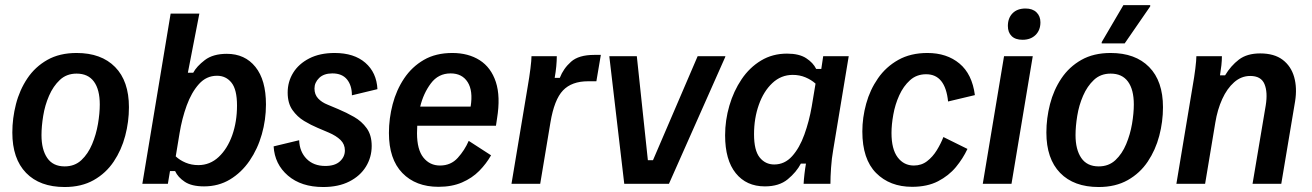

<svg xmlns="http://www.w3.org/2000/svg" viewBox="-20 -720 5140 752"><path d="M233.3 12.5Q135.8 12.5 82.1 -42.9Q28.3 -98.3 28.3 -200.8Q28.3 -256.7 42.5 -312.1Q56.7 -367.5 87.1 -412.9Q117.5 -458.3 165.4 -485.4Q213.3 -512.5 280 -512.5Q376.7 -512.5 430.8 -457.5Q485 -402.5 485 -300Q485 -243.3 470.4 -187.9Q455.8 -132.5 425.4 -87.1Q395 -41.7 347.1 -14.6Q299.2 12.5 233.3 12.5ZM233.3 -68.3Q272.5 -68.3 298.8 -92.9Q325 -117.5 340.8 -155.4Q356.7 -193.3 363.8 -235Q370.8 -276.7 370.8 -310.8Q370.8 -369.2 347.9 -400.4Q325 -431.7 280 -431.7Q240.8 -431.7 214.6 -407.1Q188.3 -382.5 172.1 -345Q155.8 -307.5 149.2 -266.2Q142.5 -225 142.5 -190.8Q142.5 -134.2 165 -101.3Q187.5 -68.3 233.3 -68.3Z M779.2 10Q730.8 10 703.8 -7.9Q676.7 -25.8 665.8 -50H645.8L637.5 0H537.5L648.3 -666.7H760.8L715.8 -435H736.7Q750 -460 782.1 -484.6Q814.2 -509.2 868.3 -509.2Q939.2 -509.2 980.4 -457.9Q1021.7 -406.7 1021.7 -310.8Q1021.7 -250.8 1005.4 -193.8Q989.2 -136.7 957.5 -90.4Q925.8 -44.2 880.8 -17.1Q835.8 10 779.2 10ZM756.7 -73.3Q802.5 -73.3 836.7 -105.4Q870.8 -137.5 889.6 -190.4Q908.3 -243.3 908.3 -306.7Q908.3 -369.2 886.7 -396.2Q865 -423.3 830 -423.3Q788.3 -423.3 759.2 -390.8Q730 -358.3 711.2 -306.7Q692.5 -255 683.3 -198.3L668.3 -107.5Q684.2 -92.5 707.1 -82.9Q730 -73.3 756.7 -73.3Z M1245.8 12.5Q1160 12.5 1107.9 -32.1Q1055.8 -76.7 1051.7 -146.7L1151.7 -170.8Q1153.3 -125.8 1180.8 -97.9Q1208.3 -70 1254.2 -70Q1291.7 -70 1311.2 -87.9Q1330.8 -105.8 1330.8 -130.8Q1330.8 -155 1313.8 -171.7Q1296.7 -188.3 1267.5 -200.8L1224.2 -219.2Q1198.3 -230 1171.2 -246.2Q1144.2 -262.5 1125.4 -289.2Q1106.7 -315.8 1106.7 -357.5Q1106.7 -400 1128.3 -435Q1150 -470 1191.2 -491.2Q1232.5 -512.5 1290.8 -512.5Q1366.7 -512.5 1410.8 -474.2Q1455 -435.8 1458.3 -370.8L1358.3 -346.7Q1358.3 -385 1339.2 -408.8Q1320 -432.5 1281.7 -432.5Q1248.3 -432.5 1230 -414.6Q1211.7 -396.7 1211.7 -373.3Q1211.7 -350 1225.8 -334.6Q1240 -319.2 1263.3 -310L1305 -292.5Q1336.7 -279.2 1366.7 -262.1Q1396.7 -245 1416.2 -217.9Q1435.8 -190.8 1435.8 -148.3Q1435.8 -104.2 1413.3 -67.5Q1390.8 -30.8 1348.3 -9.2Q1305.8 12.5 1245.8 12.5Z M1697.5 11.7Q1608.3 11.7 1555.8 -42.5Q1503.3 -96.7 1503.3 -199.2Q1503.3 -255.8 1517.9 -311.7Q1532.5 -367.5 1562.9 -412.9Q1593.3 -458.3 1640 -485.4Q1686.7 -512.5 1751.7 -512.5Q1814.2 -512.5 1858.8 -484.2Q1903.3 -455.8 1922.1 -398.8Q1940.8 -341.7 1926.7 -255.8L1922.5 -227.5H1614.2Q1613.3 -212.5 1613.3 -198.3Q1613.3 -134.2 1638.3 -102.9Q1663.3 -71.7 1703.3 -71.7Q1745.8 -71.7 1772.9 -101.7Q1800 -131.7 1815.8 -168.3L1903.3 -111.7Q1885 -79.2 1857.1 -50.8Q1829.2 -22.5 1789.6 -5.4Q1750 11.7 1697.5 11.7ZM1745 -432.5Q1696.7 -432.5 1667.5 -393.3Q1638.3 -354.2 1625.8 -302.5H1823.3Q1833.3 -364.2 1811.7 -398.3Q1790 -432.5 1745 -432.5Z M1983.3 0 2046.7 -380Q2053.3 -417.5 2057.5 -451.2Q2061.7 -485 2061.7 -500H2160.8Q2160.8 -483.3 2158.8 -460.8Q2156.7 -438.3 2152.5 -415H2172.5Q2186.7 -451.7 2216.7 -478.3Q2246.7 -505 2307.5 -505H2333.3L2315.8 -401.7H2283.3Q2219.2 -401.7 2185 -365.8Q2150.8 -330 2135.8 -240L2095.8 0Z M2425 0 2366.7 -497.5V-500H2474.2L2517.5 -92.5H2537.5L2712.5 -500H2820.8V-497.5L2600 0Z M2975.8 10Q2903.3 10 2861.7 -41.7Q2820 -93.3 2820 -190Q2820 -249.2 2836.7 -306.2Q2853.3 -363.3 2884.6 -409.6Q2915.8 -455.8 2960.8 -482.9Q3005.8 -510 3062.5 -510Q3110 -510 3137.5 -492.1Q3165 -474.2 3176.7 -450H3196.7L3204.2 -500H3304.2L3243.3 -132.5Q3237.5 -100 3235 -63.3Q3232.5 -26.7 3232.5 0H3127.5Q3128.3 -16.7 3130.8 -38.3Q3133.3 -60 3136.7 -79.2H3116.7Q3099.2 -45.8 3065.4 -17.9Q3031.7 10 2975.8 10ZM3012.5 -75.8Q3053.3 -75.8 3082.5 -108.3Q3111.7 -140.8 3130.4 -192.9Q3149.2 -245 3159.2 -302.5L3174.2 -392.5Q3157.5 -407.5 3134.6 -417.1Q3111.7 -426.7 3085 -426.7Q3039.2 -426.7 3005 -394.6Q2970.8 -362.5 2952.1 -309.6Q2933.3 -256.7 2933.3 -194.2Q2933.3 -130.8 2955.4 -103.3Q2977.5 -75.8 3012.5 -75.8Z M3552.5 11.7Q3465 11.7 3411.3 -42.5Q3357.5 -96.7 3357.5 -205Q3357.5 -259.2 3372.5 -313.8Q3387.5 -368.3 3418.8 -413.3Q3450 -458.3 3498.3 -485.4Q3546.7 -512.5 3612.5 -512.5Q3688.3 -512.5 3737.9 -471.2Q3787.5 -430 3798.3 -347.5L3693.3 -322.5Q3682.5 -429.2 3607.5 -429.2Q3570 -429.2 3544.2 -405.8Q3518.3 -382.5 3502.1 -346.7Q3485.8 -310.8 3478.8 -271.2Q3471.7 -231.7 3471.7 -199.2Q3471.7 -135.8 3495.8 -103.8Q3520 -71.7 3559.2 -71.7Q3589.2 -71.7 3611.2 -88.8Q3633.3 -105.8 3649.2 -131.7Q3665 -157.5 3675 -183.3L3769.2 -136.7Q3751.7 -99.2 3723.8 -65.4Q3695.8 -31.7 3653.8 -10Q3611.7 11.7 3552.5 11.7Z M3829.2 0 3912.5 -500H4025L3941.7 0ZM3985 -564.2Q3956.7 -564.2 3942.1 -578.8Q3927.5 -593.3 3927.5 -618.3Q3927.5 -649.2 3945.8 -667.9Q3964.2 -686.7 3996.7 -686.7Q4024.2 -686.7 4039.6 -671.7Q4055 -656.7 4055 -632.5Q4055 -601.7 4035.8 -582.9Q4016.7 -564.2 3985 -564.2Z M4283.3 12.5Q4185.8 12.5 4132.1 -42.9Q4078.3 -98.3 4078.3 -200.8Q4078.3 -256.7 4092.5 -312.1Q4106.7 -367.5 4137.1 -412.9Q4167.5 -458.3 4215.4 -485.4Q4263.3 -512.5 4330 -512.5Q4426.7 -512.5 4480.8 -457.5Q4535 -402.5 4535 -300Q4535 -243.3 4520.4 -187.9Q4505.8 -132.5 4475.4 -87.1Q4445 -41.7 4397.1 -14.6Q4349.2 12.5 4283.3 12.5ZM4283.3 -68.3Q4322.5 -68.3 4348.8 -92.9Q4375 -117.5 4390.8 -155.4Q4406.7 -193.3 4413.8 -235Q4420.8 -276.7 4420.8 -310.8Q4420.8 -369.2 4397.9 -400.4Q4375 -431.7 4330 -431.7Q4290.8 -431.7 4264.6 -407.1Q4238.3 -382.5 4222.1 -345Q4205.8 -307.5 4199.2 -266.2Q4192.5 -225 4192.5 -190.8Q4192.5 -134.2 4215 -101.3Q4237.5 -68.3 4283.3 -68.3ZM4295 -550V-555L4380 -700H4485V-695L4385 -550Z M4587.5 0 4650.8 -380Q4657.5 -417.5 4661.7 -451.2Q4665.8 -485 4665.8 -500H4765.8Q4765.8 -483.3 4763.8 -464.6Q4761.7 -445.8 4758.3 -425H4778.3Q4800.8 -462.5 4832.5 -486.7Q4864.2 -510.8 4915.8 -510.8Q4970.8 -510.8 5003.8 -485.8Q5036.7 -460.8 5048.8 -418.3Q5060.8 -375.8 5052.5 -323.3L4998.3 0H4885.8L4937.5 -307.5Q4945.8 -359.2 4932.5 -390.8Q4919.2 -422.5 4876.7 -422.5Q4841.7 -422.5 4813.8 -397.9Q4785.8 -373.3 4767.1 -332.1Q4748.3 -290.8 4740 -240L4700 0Z"/></svg>

Font: Familjen Grotesk GF Medium
Style: Italic
Weight: 500
Designer: Anders Wikstroem, Jonas Baeckman, Matilda Gysing, Kristian Moeller
Foundry: Familjen STHML AB
Version: Version 2.000; Beta; Release 4; Build 6